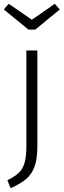

<svg xmlns="http://www.w3.org/2000/svg" viewBox="-33 -789 335 1012"><path d="M164 -19Q164 49 149 89.5Q134 130 105 154.5Q76 179 23 203L6 161Q44 142 64.5 123.5Q85 105 95.5 72.5Q106 40 106 -17V-523H164ZM282 -739 153 -633H117L-13 -739L13 -769L135 -685L256 -769Z"/></svg>

Font: Fira Sans Light
Style: Regular
Weight: 300
Designer: bBox Type GmbH & Carrois Corporate GbR & Edenspiekermann AG
Foundry: bBox Type GmbH & Carrois Corporate GbR & Edenspiekermann AG
Version: Version 4.301